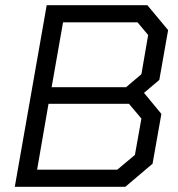

<svg xmlns="http://www.w3.org/2000/svg" viewBox="-20 -720 686 740"><path d="M160 -700H548L628 -604L594 -412L535 -362L602 -281L568 -89L463 0H37ZM466 -384 525 -434 551 -585 510 -634H223L179 -384ZM432 -66 500 -123 525 -263 477 -320H167L123 -66Z"/></svg>

Font: Chakra Petch
Style: Italic
Weight: 400
Italic angle: -10°
Designer: Katatrad Aksorn Co.,Ltd.
Foundry: Cadson Demak Co.,Ltd.
Version: Version 1.000; ttfautohint (v1.6)